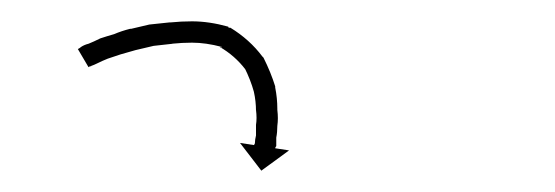

<svg xmlns="http://www.w3.org/2000/svg" viewBox="-20 -329 520 180"><path d="M56 -285Q56 -285 56 -285Q56 -285 56 -285Q56 -285 56 -285Q56 -285 56 -285Q59 -287 63 -288Q63 -288 63 -288Q63 -288 63 -288Q63 -288 63 -288Q63 -288 63 -288Q68 -290 74 -293Q74 -293 74 -293Q74 -293 74 -293Q74 -293 74 -293Q74 -293 74 -293Q80 -295 87 -297Q87 -297 87 -297Q87 -297 87 -297Q87 -297 87 -297Q87 -297 87 -297Q94 -300 102 -302Q102 -302 102 -302Q102 -302 102 -302Q103 -302 103 -302Q103 -302 103 -302Q111 -304 120 -306Q120 -306 120 -306Q120 -306 120 -306Q120 -306 120 -306Q120 -306 120 -306Q130 -307 139 -308Q139 -308 139 -308Q139 -308 140 -308Q140 -308 140 -308Q140 -308 140 -308Q150 -309 160 -309Q160 -309 160 -309Q160 -309 160 -309Q160 -309 160 -309Q160 -309 160 -309Q176 -309 194 -304Q194 -303 195 -303Q196 -303 196 -303Q214 -292 226 -276Q226 -276 226 -276Q227 -275 227 -275Q234 -261 238 -248Q238 -248 238 -248Q238 -248 238 -247Q238 -247 238 -247Q238 -247 238 -247Q240 -237 240 -227Q240 -227 240 -227Q240 -227 240 -226Q240 -226 240 -226Q240 -226 240 -226Q241 -218 240 -211Q240 -211 240 -211Q240 -211 240 -211Q240 -211 240 -211Q240 -211 240 -211Q240 -205 239 -200Q239 -200 239 -199.5Q239 -199 239 -199Q239 -199 239 -199Q239 -199 239 -199Q239 -195 239 -193Q239 -193 239 -193Q239 -193 239 -192Q239 -192 239 -192Q239 -192 239 -192Q238 -191 238 -190L251 -188L225 -169L205 -195L218 -193Q219 -194 219 -195Q219 -195 219 -195Q219 -195 219 -195Q219 -195 219 -195Q219 -195 219 -195Q219 -198 220 -202Q220 -202 220 -202Q220 -202 220 -202Q220 -202 220 -202Q220 -202 220 -202Q220 -206 220 -212Q220 -212 220 -212Q220 -212 220 -212Q220 -212 220 -212Q220 -212 220 -212Q221 -218 220 -226Q220 -226 220 -226Q220 -226 220 -226Q220 -225 220 -225Q220 -225 220 -225Q220 -234 218 -243Q218 -243 218 -243Q218 -243 218 -243Q218 -243 218 -243Q218 -243 218 -243Q215 -254 209 -266Q209 -266 210 -265Q210 -264 210 -264Q200 -277 186 -285Q186 -285 187 -285Q188 -284 188 -285Q173 -289 160 -289Q160 -289 160 -289Q160 -289 160 -289Q160 -289 160 -289Q160 -289 160 -289Q151 -289 141 -288Q141 -288 141 -288Q141 -288 141 -288Q142 -288 142 -288Q142 -288 142 -288Q132 -287 124 -286Q124 -286 124 -286Q124 -286 124 -286Q124 -286 124 -286Q124 -286 124 -286Q115 -284 107 -282Q107 -282 107 -282Q107 -282 107 -282Q107 -282 107 -282Q107 -282 107 -282Q100 -280 93 -278Q93 -278 93 -278Q93 -278 93 -278Q93 -278 93 -278Q93 -278 93 -278Q87 -276 81 -274Q81 -274 81 -274Q81 -274 81 -274Q81 -274 81 -274Q81 -274 81 -274Q76 -272 72 -270Q72 -270 72 -270Q72 -270 72 -270Q72 -270 72 -270Q72 -270 72 -270Q68 -268 65 -267Q65 -267 65 -267Q65 -267 65 -267Q66 -267 66 -267Q66 -267 66 -267Q64 -267 63 -266L53 -283Q55 -284 56 -285Z"/></svg>

Font: FRB American Cursive Just Arrows Black
Style: Bold Italic
Weight: 900
Italic angle: -25°
Version: Version 2.0;Modular Font Editor K font №1